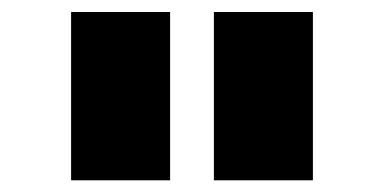

<svg xmlns="http://www.w3.org/2000/svg" viewBox="-20 -750 640 320"><path d="M98.5 -449.5V-730H263.5V-449.5ZM336.5 -449.5V-730H501.5V-449.5Z"/></svg>

Font: Google Sans Code
Style: Regular
Weight: 400
Monospace: yes
Designer: Google Sans Code Authors
Foundry: Google LLC
Version: Version 6.000